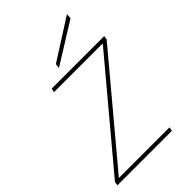

<svg xmlns="http://www.w3.org/2000/svg" viewBox="-216 -757 834 834"><g transform="rotate(-45 201.0 -340.5)"><path d="M-8 0 -5 -18 383 -481H84L87 -499H410L407 -481L19 -18H330L327 0ZM173 -540 175 -561 363 -681 361 -657Z"/></g></svg>

Font: DM Sans 20pt Thin
Style: Italic
Weight: 250
Italic angle: -10°
Version: Version 4.004;gftools[0.9.30]